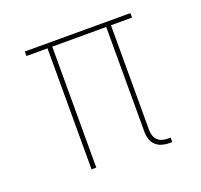

<svg xmlns="http://www.w3.org/2000/svg" viewBox="-100 -642 799 762"><g transform="rotate(-20 300.0 -261.0)"><path d="M492 8Q476 8 461 3.5Q446 -1 434.5 -11.5Q423 -22 418.5 -37.5Q414 -53 414 -68V-511H186V0H166V-511H77V-530H523V-511H434V-68Q434 -57 437.5 -45.5Q441 -34 449 -26Q457 -18 468.5 -14.5Q480 -11 492 -11H504V8Z"/></g></svg>

Font: Iosevka Slab Thin Extended
Style: Regular
Weight: 100
Width: 7
Monospace: yes
Designer: Belleve Invis
Foundry: Belleve Invis
Version: Version 11.1.1; ttfautohint (v1.8.3)